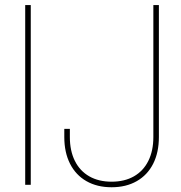

<svg xmlns="http://www.w3.org/2000/svg" viewBox="-20 -748 731 777"><path d="M104.5 0H82V-727.5H104.5ZM240.2 -193.4V-226.6H262.7V-193.4Q262.7 -137.7 283 -96.9Q303.2 -56.2 341.3 -34.4Q379.4 -12.7 431.6 -12.7Q483.9 -12.7 522 -34.4Q560.1 -56.2 580.3 -96.9Q600.6 -137.7 600.6 -193.4V-727.5H623V-193.4Q623 -131.3 599.9 -85.4Q576.7 -39.6 533.4 -14.9Q490.2 9.8 431.6 9.8Q373 9.8 329.8 -14.9Q286.6 -39.6 263.4 -85.4Q240.2 -131.3 240.2 -193.4Z"/></svg>

Font: Intratopia Thin
Style: Regular
Weight: 100
Designer: Rasmus Andersson
Foundry: rsms
Version: Version 3.000;Glyphs 3.2.3 (3260)